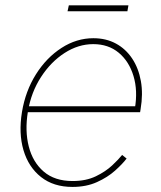

<svg xmlns="http://www.w3.org/2000/svg" viewBox="-20 -699 612 730"><path d="M255.4 11.7Q183.6 11.7 136 -25.9Q88.4 -63.5 69.3 -127.9Q50.3 -192.4 63.5 -272.9Q76.7 -353 116.7 -416.5Q156.7 -480 213.9 -516.8Q271 -553.7 335 -553.7Q383.3 -553.7 420.7 -533.4Q458 -513.2 482.4 -476.6Q506.8 -439.9 515.6 -390.9Q524.4 -341.8 514.6 -284.2L512.7 -272.5H75.2L78.6 -294.9H504.4L492.7 -286.1Q504.4 -354.5 487.5 -410.2Q470.7 -465.8 431.4 -498.5Q392.1 -531.2 334.5 -531.2Q277.8 -531.2 225.6 -497.6Q173.3 -463.9 136 -406.2Q98.6 -348.6 86.4 -276.4L85.9 -273.4Q74.2 -201.7 89.4 -142.1Q104.5 -82.5 146.2 -46.6Q188 -10.7 255.9 -10.7Q307.1 -10.7 344.5 -28.8Q381.8 -46.9 406.7 -70.3Q431.6 -93.8 444.3 -109.9L461.4 -96.2Q445.8 -75.7 417.5 -50.3Q389.2 -24.9 348.6 -6.6Q308.1 11.7 255.4 11.7ZM468.3 -678.7 464.4 -656.2H236.8L241.7 -678.7Z"/></svg>

Font: Inter Tight Thin
Style: Italic
Weight: 250
Italic angle: -9.39999°
Designer: Rasmus Andersson
Foundry: rsms
Version: Version 3.004